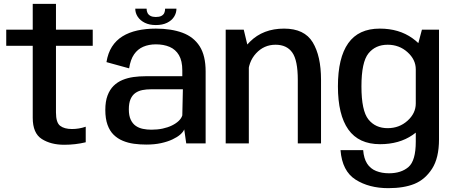

<svg xmlns="http://www.w3.org/2000/svg" viewBox="-20 -747 2370 1000"><path d="M314.5 7Q373 7 426.5 -6V-87Q391.5 -75 355 -75Q315 -75 293.2 -91.8Q271.5 -108.5 271.5 -161.5V-508.5H463V-592.5H271.5V-727H150.5V-592.5H12.5V-508.5H150.5V-133.5Q150.5 -53 197.8 -23Q245 7 314.5 7Z M742 6Q784.5 6 818.8 -1.5Q853 -9 878 -20.8Q903 -32.5 918.8 -46.2Q934.5 -60 939.5 -73L950 0H1051V-374.5Q1051 -457.5 1019.8 -506.2Q988.5 -555 930.2 -576.5Q872 -598 791.5 -598Q739.5 -598 695.5 -588.2Q651.5 -578.5 618 -557.8Q584.5 -537 563.2 -503.8Q542 -470.5 534.5 -423.5L652.5 -391Q659.5 -436.5 678.2 -463.8Q697 -491 726 -503.5Q755 -516 792 -516Q832.5 -516 863.5 -502.8Q894.5 -489.5 912 -459.8Q929.5 -430 929.5 -380.5V-350H738Q706 -350 675.2 -345.8Q644.5 -341.5 618 -330.5Q591.5 -319.5 571.5 -299.8Q551.5 -280 540 -249.2Q528.5 -218.5 528.5 -174.5Q528.5 -129 540 -97Q551.5 -65 572 -45Q592.5 -25 619.5 -13.8Q646.5 -2.5 677.8 1.8Q709 6 742 6ZM768.5 -71.5Q746 -71.5 724.8 -75.8Q703.5 -80 687 -91.5Q670.5 -103 660.8 -123.8Q651 -144.5 651 -177.5Q651 -210.5 660.2 -231.2Q669.5 -252 685.5 -263Q701.5 -274 722.2 -278Q743 -282 766 -282H932.5L929.5 -146Q925 -131 911 -117.5Q897 -104 875.5 -93.5Q854 -83 826.8 -77.2Q799.5 -71.5 768.5 -71.5ZM791.5 -616.5Q826 -616.5 850 -628.2Q874 -640 886.5 -659.5Q899 -679 899 -702H840Q840 -689 835.5 -679.2Q831 -669.5 820.2 -664Q809.5 -658.5 791.5 -658.5Q775 -658.5 764.2 -664Q753.5 -669.5 748.5 -679.2Q743.5 -689 743.5 -702H684.5Q684.5 -679 697.5 -659.5Q710.5 -640 734.5 -628.2Q758.5 -616.5 791.5 -616.5Z M1155.5 0H1276V-482L1249.5 -592.5H1155.5ZM1531 0H1652V-332Q1652 -455 1608.8 -526.5Q1565.5 -598 1459.5 -598Q1350.5 -598 1282 -530Q1213.5 -462 1213.5 -388L1272 -354.5Q1272 -424 1313.5 -469Q1355 -514 1415 -514Q1473.5 -514 1502.2 -473.5Q1531 -433 1531 -331Z M2002.5 233Q2084 233 2139 210.5Q2194 188 2230.2 132Q2266.5 76 2266.5 -21.5V-592.5H2177.5L2145.5 -472.5V-9.5Q2145.5 90 2107.5 122.8Q2069.5 155.5 2006 155.5Q1968.5 155.5 1938.8 143.5Q1909 131.5 1892 105Q1875 78.5 1871.5 35H1753.5Q1762 144 1832 188.5Q1902 233 2002.5 233ZM1959.5 4Q2059 4 2129 -44Q2199 -92 2199 -148.5L2145.5 -208Q2145.5 -157 2102.5 -118.2Q2059.5 -79.5 1999 -79.5Q1935.5 -79.5 1899 -124.8Q1862.5 -170 1862.5 -297Q1862.5 -423.5 1899 -468.8Q1935.5 -514 1999 -514Q2059.5 -514 2102.5 -475.2Q2145.5 -436.5 2145.5 -386L2198.5 -442.5Q2198.5 -497.5 2128.2 -547.8Q2058 -598 1958 -598Q1847.5 -598 1793.8 -522Q1740 -446 1740 -297.5Q1740 -149 1794.2 -72.5Q1848.5 4 1959.5 4Z"/></svg>

Font: Anybody UltraCondensed Thin Medium
Style: Regular
Weight: 500
Version: Version 1.111